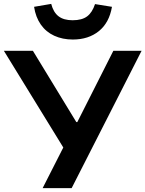

<svg xmlns="http://www.w3.org/2000/svg" viewBox="-31 -966 747 986"><path d="M188 0 308 -236 303 -194 -11 -705H138L361 -339H366L551 -705H696L337 0ZM343 -763Q290 -763 247.5 -782.5Q205 -802 178.5 -840Q152 -878 144 -931L232 -946Q243 -903 269.5 -882.5Q296 -862 342 -862Q390 -862 416.5 -882Q443 -902 457 -945L544 -931Q530 -849 476.5 -806Q423 -763 343 -763Z"/></svg>

Font: Nunito Sans 6pt
Style: Bold
Weight: 700
Version: Version 3.101;gftools[0.9.27]